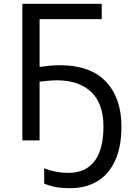

<svg xmlns="http://www.w3.org/2000/svg" viewBox="-20 -734 691 1004"><path d="M277 -314Q257 -314 229.5 -311.5Q202 -309 187 -307V0H97V-714H512V-634H187V-384Q206 -387 235.5 -390Q265 -393 292 -393Q453 -393 534 -307Q615 -221 615 -73Q615 36 581 108Q547 180 487 215Q427 250 349 250Q303 250 271.5 244Q240 238 211 226V146Q242 158 273 164Q304 170 338 170Q428 170 474.5 108.5Q521 47 521 -73Q521 -192 457 -253Q393 -314 277 -314Z"/></svg>

Font: Noto IKEA Latin
Style: Regular
Weight: 400
Designer: Monotype Design Team
Foundry: Monotype Imaging Inc.
Version: Version 1.0